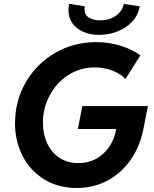

<svg xmlns="http://www.w3.org/2000/svg" viewBox="-20 -940 778 968"><path d="M55.7 -318.8Q55.7 -430.7 109.6 -524.4Q163.6 -618.2 257.3 -672.9Q351.1 -727.5 464.4 -727.5Q531.2 -727.5 589.4 -709Q647.5 -690.4 688 -661.1L611.8 -541Q592.8 -565.4 550 -582.8Q507.3 -600.1 457 -600.1Q384.3 -600.1 324.5 -561.8Q264.6 -523.4 230.5 -459Q196.3 -394.5 196.3 -320.8Q196.3 -264.2 217.5 -218Q238.8 -171.9 279.1 -144.8Q319.3 -117.7 375 -117.7Q423.8 -117.7 463.4 -138.7Q502.9 -159.7 529.5 -198.2Q556.2 -236.8 566.4 -289.6H372.6L395 -405.3H725.6L703.6 -293Q687 -205.6 640.9 -137.5Q594.7 -69.3 524.2 -30.8Q453.6 7.8 366.7 7.8Q273.9 7.8 203.4 -35.4Q132.8 -78.6 94.2 -153.3Q55.7 -228 55.7 -318.8ZM325.2 -888.7Q325.2 -905.3 328.6 -920.4L407.7 -908.2Q406.2 -900.4 406.2 -893.1Q406.2 -864.7 428.7 -851.1Q451.2 -837.4 485.4 -837.4Q514.2 -837.4 539.6 -847.4Q564.9 -857.4 582 -876.2Q599.1 -895 604 -920.4L684.6 -908.2Q676.3 -861.8 645 -829.3Q613.8 -796.9 569.8 -780.5Q525.9 -764.2 479.5 -764.2Q435.1 -764.2 399.9 -779.5Q364.7 -794.9 345 -823Q325.2 -851.1 325.2 -888.7Z"/></svg>

Font: Reddit Sans Fudge
Style: Bold
Weight: 700
Italic angle: -11.25°
Designer: Stephen Hutchings
Version: Version 1.013